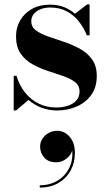

<svg xmlns="http://www.w3.org/2000/svg" viewBox="-20 -490 492 869"><path d="M42 10V-147H54.5Q68 -102.5 94 -70.5Q120 -38.5 155.5 -21Q191 -3.5 234 -3.5Q264.5 -3.5 288.5 -11.8Q312.5 -20 326.2 -36.2Q340 -52.5 340 -76Q340 -103 319.2 -118.8Q298.5 -134.5 265.8 -145.8Q233 -157 196.5 -169Q160 -181 127 -199.2Q94 -217.5 73.2 -247.8Q52.5 -278 52.5 -326Q52.5 -365.5 71.5 -398Q90.5 -430.5 125 -449.8Q159.5 -469 206.5 -469Q241.5 -469 269.8 -457.8Q298 -446.5 319.5 -428L374.5 -470H385.5V-330H373Q360 -363 337.8 -391.8Q315.5 -420.5 283.2 -438.2Q251 -456 207.5 -456Q182 -456 162.8 -448Q143.5 -440 132.5 -426Q121.5 -412 121.5 -394Q121.5 -368 143 -352.2Q164.5 -336.5 198.2 -324.8Q232 -313 269.8 -300.5Q307.5 -288 341.2 -269.5Q375 -251 396.5 -221.5Q418 -192 418 -146Q418 -94 392.2 -59.2Q366.5 -24.5 325.5 -7.2Q284.5 10 239 10Q200.5 10 167.8 -2.5Q135 -15 109 -37.5L52.5 10ZM160 359V348.5Q206.5 348.5 242.2 326.5Q278 304.5 295.5 265.5Q313 226.5 305 176H308.5Q309 193 298.8 208.8Q288.5 224.5 271.2 234.5Q254 244.5 234 244.5Q199 244.5 180.2 223.2Q161.5 202 161.5 173.5Q161.5 154 172 137.8Q182.5 121.5 200.2 111.8Q218 102 239 102Q271.5 102 295.2 129Q319 156 319 203Q319 246 299.8 281.5Q280.5 317 244.8 338Q209 359 160 359Z"/></svg>

Font: Bodoni Moda 18pt
Style: Bold
Weight: 700
Designer: Owen Earl
Foundry: indestructible type
Version: Version 2.004